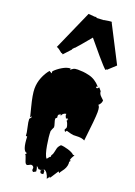

<svg xmlns="http://www.w3.org/2000/svg" viewBox="-218 -1232 970 1379"><g transform="rotate(20 267.0 -542.5)"><path d="M207.5 -1148.4 255.4 -1144.5Q260.7 -1144.5 266.6 -1146L272.5 -1140.6Q291.5 -1140.6 326.7 -1143.6L325.7 -1144.5Q368.2 -1151.9 378.4 -1151.9L386.7 -1150.9L383.8 -1148.4L526.9 -870.1L469.2 -816.9L466.3 -818.8L458.5 -811.5Q440.4 -826.2 384 -892.3Q327.6 -958.5 294.9 -999Q231.4 -921.9 198.2 -885.3L196.3 -885.7L182.1 -870.1L184.1 -868.2L131.8 -811.5L124 -818.8L120.6 -816.9Q119.6 -817.4 113.8 -822Q107.9 -826.7 103.3 -830.3Q98.6 -834 92.8 -838.4Q79.1 -847.2 74.2 -847.2ZM265.6 -1147.5Q265.6 -1147.5 267.6 -1147.5L266.6 -1146Q266.6 -1147 265.6 -1147.5ZM264.2 -1148.4 265.6 -1147.5Q264.2 -1147.5 264.2 -1148.4ZM402.3 -293Q391.1 -293 347.2 -306.2L338.9 -293.9L330.1 -306.2Q330.1 -312 334.5 -317.6Q338.9 -323.2 338.9 -330.1Q338.9 -336.9 333 -353.3Q327.1 -369.6 321.3 -373L330.1 -385.3L323.2 -383.8L321.3 -393.6L312.5 -385.3Q302.2 -402.8 302.2 -409.9Q302.2 -417 303.2 -418.9Q292 -418.9 282 -410.9Q272 -402.8 270 -390.1L268.6 -397L259.8 -404.8V-397Q249 -397 249 -382.3Q249 -379.9 250.5 -371.1L240.7 -362.3L239.7 -357.9Q239.7 -347.7 246.3 -328.1Q252.9 -308.6 252.9 -297.9Q251 -295.9 244.9 -280.8Q238.8 -265.6 238.8 -264.2Q238.8 -222.7 250 -157.7Q261.2 -92.8 277.8 -68.8Q283.7 -68.8 290 -79.6Q296.4 -90.3 303.2 -90.3V-102.1Q313.5 -115.7 315.9 -131.6Q318.4 -147.5 323 -163.1Q327.6 -178.7 343.8 -194.3Q365.7 -194.3 400.6 -183.8Q435.5 -173.3 449.2 -158.2V-159.7L460 -158.2Q442.4 -132.8 439.5 -113.8H449.2L439.5 -102.1L440.9 -89.4Q440.9 -57.1 412.6 -22Q402.3 -9.3 400.9 -1.5L391.6 -11.7Q384.3 -2 370.4 21Q356.4 43.9 347.2 55.2V44.4L330.1 67.4Q325.7 46.9 313.5 28.8Q301.3 10.7 285.6 10.7L295.4 22.5V44.4L282.2 45.9Q268.6 46.9 268.6 22.5H250.5Q241.7 9.8 231.9 4.9Q233.4 10.3 236.3 17.6Q240.7 30.3 240.7 44.4L220.7 55.2L210.9 44.4L211.9 27.3Q211.9 20.5 205.3 15.6Q198.7 10.7 192.9 10.7Q187 10.7 177.2 16.6Q167.5 22.5 162.6 22.5Q152.3 22.5 145.5 5.6Q138.7 -11.2 133.8 -28.1Q128.9 -44.9 123.5 -44.9L133.8 -57.6Q98.1 -57.6 94.2 -170.4H84Q84 -191.9 74.2 -232.4Q64.5 -272.9 64.5 -293.9L77.1 -311L74.7 -316.9L64.5 -306.6V-316.9Q61 -333.5 48.8 -378.9Q25.9 -466.8 25.9 -511.7Q25.9 -556.6 42.7 -597.9Q59.6 -639.2 84 -667.5L104 -656.2V-672.4Q127.4 -696.8 160.2 -716.1Q192.9 -735.4 220.7 -735.8V-724.6Q227.5 -733.4 239 -739.7Q250.5 -746.1 271.2 -746.1Q292 -746.1 312.3 -744.4Q332.5 -742.7 358.9 -736.3Q408.7 -725.1 449.2 -678.7H439.5V-667.5H449.2L460 -678.7L479 -656.2Q479 -636.2 497.1 -619.6Q515.1 -603 517.6 -600.1Q517.6 -577.1 496.1 -557.6Q509.8 -553.2 509.8 -506.3Q509.8 -459.5 488.8 -283.2Q470.2 -293.9 440.4 -293.9ZM277.8 13.7Q276.9 19 270 22.5Q277.8 22.5 277.8 13.7ZM166 9.8Q165 8.8 164.1 8.8Q163.1 8.8 163.1 10.7Q163.1 9.8 166 9.8Z"/></g></svg>

Font: Butcherman
Style: Regular
Weight: 400
Version: Version 001.003